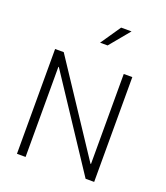

<svg xmlns="http://www.w3.org/2000/svg" viewBox="-158 -992 954 1101"><g transform="rotate(20 319.5 -442.0)"><path d="M546.9 -639.6V0H494.6L130.9 -550.3L128.4 -549.8V0H75.7V-639.6H128.4L491.7 -90.3L494.6 -90.8V-639.6ZM305.7 -761.7 389.6 -884.3H453.1L351.6 -761.7Z"/></g></svg>

Font: Yantramanav Light
Style: Regular
Weight: 300
Version: Version 1.001;PS 1.0;hotconv 1.0.72;makeotf.lib2.5.5900; ttf